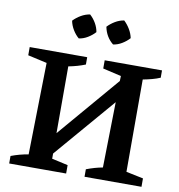

<svg xmlns="http://www.w3.org/2000/svg" viewBox="-94 -973 988 1059"><g transform="rotate(10 400.0 -443.5)"><path d="M28 0V-42Q75 -60 125 -68L135 -582L28 -606V-652H350V-611Q308 -594 256 -584V-210L550 -554L551 -582L448 -606V-652H769V-611Q748 -602 723.5 -595.5Q699 -589 673 -584V-67L769 -47V0H450V-42Q497 -60 541 -68L548 -435L257 -96V-67L347 -47V0ZM325 -887Q345 -869 358.5 -845.5Q372 -822 376 -797Q359 -778 335 -763.5Q311 -749 286 -746Q267 -762 252.5 -786Q238 -810 233 -836Q251 -855 275 -869Q299 -883 325 -887ZM516 -887Q535 -869 549 -845.5Q563 -822 568 -797Q551 -778 527 -763.5Q503 -749 478 -746Q436 -780 425 -836Q443 -855 466.5 -869Q490 -883 516 -887Z"/></g></svg>

Font: Piazzolla SC SemiBold
Style: Regular
Weight: 600
Designer: Juan Pablo del Peral
Foundry: Huerta Tipografica
Version: Version 1.330